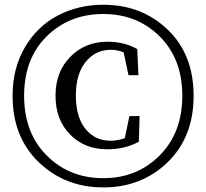

<svg xmlns="http://www.w3.org/2000/svg" viewBox="-20 -775 871 812"><path d="M507.8 -190.4 527.3 -284.2H570.3L567.4 -175.8Q508.8 -143.6 433.6 -143.6Q337.9 -143.6 276.4 -206.1Q214.8 -268.6 214.8 -370.1Q214.8 -471.7 277.8 -535.2Q340.8 -598.6 434.6 -598.6Q505.9 -598.6 560.5 -567.4L565.4 -457H523.4L502.9 -553.7Q475.6 -564.5 449.2 -564.5Q383.8 -564.5 342.3 -513.2Q300.8 -461.9 300.8 -371.1Q300.8 -280.3 341.3 -230Q381.8 -179.7 448.2 -179.7Q473.6 -179.7 507.8 -190.4ZM417 -21.5Q559.6 -21.5 655.3 -117.7Q751 -213.9 751 -370.1Q751 -526.4 655.3 -621.1Q559.6 -715.8 417 -715.8Q273.4 -715.8 177.7 -621.6Q82 -527.3 82 -370.1Q82 -212.9 177.7 -117.2Q273.4 -21.5 417 -21.5ZM417 -754.9Q579.1 -754.9 689 -649.9Q798.8 -544.9 798.8 -370.1Q798.8 -195.3 689 -88.9Q579.1 17.6 417 17.6Q254.9 17.6 144 -88.9Q33.2 -195.3 33.2 -370.1Q33.2 -486.3 85.4 -575.2Q137.7 -664.1 224.6 -709.5Q311.5 -754.9 417 -754.9Z"/></svg>

Font: GenYoMin TW TTF SemiBold
Style: Regular
Weight: 600
Version: Version 1.300